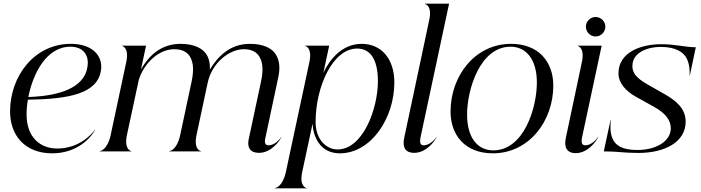

<svg xmlns="http://www.w3.org/2000/svg" viewBox="-20 -820 3798 1040"><path d="M34.5 -215.5C35 -89 112.5 10.5 263 10.5C397.5 10.5 472.5 -73 495 -117L494 -117.5C467.5 -79.5 397.5 -15.5 289.5 -15.5C198.5 -15.5 124 -76 124 -199.5C124 -224 126 -252 131 -280C353 -283 506.5 -312.5 526.5 -436.5C539.5 -510.5 488 -582.5 363.5 -582.5C167 -582.5 34.5 -409 34.5 -215.5ZM133.5 -294.5C158.5 -422 231.5 -567 361.5 -567C429 -567 466 -522.5 453 -454.5C438.5 -366.5 346 -301.5 133.5 -294.5Z M520 0H692V-1.5C689.5 -1.5 651 -10 667.5 -88.5L732 -388.5C759.5 -475.5 837.5 -553.5 924.5 -553.5C978 -553.5 1009.5 -529.5 1021 -484C1028.5 -455.5 1027 -419 1017.5 -376.5L956 -88.5C939.5 -10 902 -1.5 896.5 -1.5V0H1068.5V-1.5C1066 -1.5 1028 -10 1044.5 -88.5L1104.5 -370C1128 -482.5 1224.5 -553.5 1300.5 -553.5C1354 -553.5 1385.5 -529.5 1397 -484C1404.5 -455.5 1403 -419 1393.5 -376.5L1327 -65.5C1317.5 -20 1336.5 8 1382.5 8C1449.5 8 1496 -57 1505 -80H1504C1497.5 -66.5 1468 -33 1435 -33C1415.5 -33 1411.5 -47.5 1417.5 -73L1487.5 -402C1497 -446 1494.5 -484.5 1480.5 -513C1459 -560 1405 -582.5 1333.5 -582.5C1224.5 -582.5 1159 -513 1116.5 -442.5C1118 -470 1114.5 -493.5 1105 -513C1083 -560 1029 -582.5 957.5 -582.5C848.5 -582.5 782.5 -513 743.5 -443.5L771 -572.5H640V-571.5C642.5 -571.5 680.5 -562.5 664 -484.5L579.5 -88.5C562.5 -10 525 -1.5 520 -1.5Z M1469 200H1641V198.5C1638.5 198.5 1600 189.5 1617 111.5L1673 -150C1675.5 -86.5 1710 10.5 1820.5 10.5C1990 10.5 2116 -179.5 2116 -373.5C2116 -500.5 2046.5 -582.5 1939 -582.5C1831.5 -582.5 1764 -495.5 1731.5 -425L1763 -572.5H1631.5V-571.5C1634 -571.5 1672.5 -562.5 1656 -484.5L1528.5 111.5C1511.5 190 1474 198.5 1469 198.5ZM1689.5 -159C1689.5 -349.5 1782 -557 1914.5 -557C1980.5 -557 2026.5 -506.5 2027 -381C2027 -228 1944.5 -10.5 1808.5 -10.5C1746 -10.5 1689.5 -66 1689.5 -159Z M2305 -711.5 2169.5 -73.5C2158 -20 2177.5 8 2223 8C2290 8 2337 -57 2345.5 -80H2344.5C2338 -66.5 2308.5 -33 2275.5 -33C2256 -33 2251.5 -47.5 2259 -81.5L2412.5 -800H2281V-798.5C2283.5 -798.5 2322 -790 2305 -711.5Z M2649.5 10.5C2844.5 10.5 2977 -163 2977 -356.5C2977 -483.5 2899 -582.5 2748 -582.5C2553 -582.5 2420.5 -409 2420.5 -215.5C2420.5 -89 2498.5 10.5 2649.5 10.5ZM2652 -5.5C2567.5 -5.5 2510 -73 2510 -199.5C2510 -335 2580 -567 2745.5 -567C2830 -567 2888 -498.5 2888 -373C2888 -236 2818 -5.5 2652 -5.5Z M3132 -484.5 3045 -73.5C3033 -20 3052.5 9.5 3098.5 9.5C3165.5 9.5 3212 -57 3221 -80H3219.5C3213.5 -66.5 3183.5 -33 3151 -33C3131 -33 3126.5 -47.5 3134 -81.5L3239 -572.5H3107.5V-571.5C3110 -571.5 3148.5 -562.5 3132 -484.5ZM3206 -622.5C3235 -622.5 3259 -646.5 3259 -675.5C3259 -704 3235 -728 3206 -728C3177.5 -728 3153.5 -704 3153.5 -675.5C3153.5 -646.5 3177.5 -622.5 3206 -622.5Z M3437.5 8.5C3581.5 8.5 3694 -51 3694 -160.5C3694 -231.5 3644 -273.5 3580 -310L3487 -363C3418.5 -401.5 3405.5 -431.5 3405.5 -462.5C3405.5 -539 3493 -566 3558.5 -566C3642 -566 3683.5 -536 3700 -503C3716 -469 3716 -437.5 3715.5 -410.5H3716.5L3749 -564C3692 -564 3642 -580.5 3561 -580.5C3448.5 -580.5 3330 -535 3330 -423C3330 -370.5 3370 -326.5 3422.5 -297L3525 -240C3588 -205 3613.5 -166 3613.5 -125C3613.5 -58.5 3539.5 -7.5 3432 -7.5C3349 -7.5 3312.5 -33.5 3298 -69.5C3283.5 -101 3286 -139.5 3288.5 -169.5H3287L3250.5 0C3330 0 3355.5 8.5 3437.5 8.5Z"/></svg>

Font: Beautique Display Italic
Style: Regular
Weight: 400
Italic angle: -12°
Designer: Nhat-Quang Ngo
Version: Version 1.100;Glyphs 3.2.3 (3260)